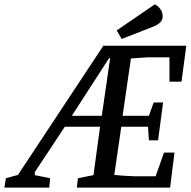

<svg xmlns="http://www.w3.org/2000/svg" viewBox="-117 -857 871 877"><path d="M-97 0 -90 -43 -35 -58 355 -648H734L712 -484H657V-595H554L481 -590L443 -328H563L585 -389H628L605 -216H563L559 -278H437L405 -58Q420 -56 444.5 -54.5Q469 -53 494 -52H594L632 -160H680L660 0H234L239 -43L310 -57L340 -278H179L42 -71V-57L112 -43L108 0ZM211 -328H348L386 -591H381ZM439 -679 416 -718 590 -837Q605 -830 615.5 -815.5Q626 -801 626 -783Q626 -766 614.5 -754.5Q603 -743 577 -733Z"/></svg>

Font: Faustina Medium
Style: Italic
Weight: 500
Italic angle: -8°
Designer: Alfonso Garcia
Foundry: http://www.omnibus-type.com
Version: Version 1.200